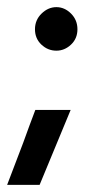

<svg xmlns="http://www.w3.org/2000/svg" viewBox="-38 -396 262 538"><path d="M120 -376Q143 -376 161 -358Q179 -340 179 -314Q179 -288 161 -271Q143 -254 120 -254Q96 -254 78 -271Q60 -288 60 -314Q60 -340 78.5 -358Q97 -376 120 -376ZM73 122H-18L27 4Q45 -46 61 -88H160Z"/></svg>

Font: Josefin Sans SemiBold
Style: Regular
Weight: 600
Designer: Santiago Orozco
Foundry: Typemade
Version: Version 2.000